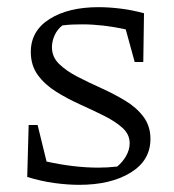

<svg xmlns="http://www.w3.org/2000/svg" viewBox="-20 -509 487 536"><path d="M56 -15 60 -160H85L110 -58Q187 -41 255 -41Q279 -41 307 -44Q322 -56 332 -73.5Q342 -91 342 -109Q342 -134 322 -152Q302 -170 271 -185.5Q240 -201 204.5 -217Q169 -233 137.5 -252.5Q106 -272 86 -299Q66 -326 66 -364Q66 -423 118.5 -456Q171 -489 255 -489Q284 -489 316.5 -485Q349 -481 382 -472L380 -336H356L331 -427Q267 -441 210 -441Q196 -441 182.5 -440.5Q169 -440 154 -438Q140 -427 132.5 -410.5Q125 -394 125 -377Q125 -350 145 -330.5Q165 -311 196 -295Q227 -279 262.5 -263Q298 -247 329.5 -228Q361 -209 380.5 -183Q400 -157 400 -121Q400 -61 344.5 -27Q289 7 201 7Q169 7 132 2Q95 -3 56 -15ZM285 -32Q286 -32 286 -32Z"/></svg>

Font: Piazzolla Light
Style: Regular
Weight: 300
Designer: Juan Pablo del Peral
Foundry: Huerta Tipografica
Version: Version 1.330